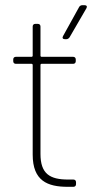

<svg xmlns="http://www.w3.org/2000/svg" viewBox="-20 -720 394 740"><path d="M306 -700H297C292 -700 287 -697 285 -693L223 -581C219 -574 222 -569 230 -569H236C241 -569 245 -572 248 -576L313 -688C317 -695 314 -700 306 -700ZM136 -127V-470C136 -472 138 -474 140 -474H262C268 -474 272 -478 272 -484V-491C272 -497 268 -501 262 -501H140C138 -501 136 -503 136 -505V-618C136 -624 132 -628 126 -628H116C110 -628 106 -624 106 -618V-505C106 -503 104 -501 102 -501H41C35 -501 31 -497 31 -491V-484C31 -478 35 -474 41 -474H102C104 -474 106 -472 106 -470V-124C106 -23 163 0 241 0H263C269 0 273 -4 273 -10V-18C273 -24 269 -28 263 -28H243C172 -28 136 -50 136 -127Z"/></svg>

Font: Barlow Thin
Style: Regular
Weight: 250
Designer: Jeremy Tribby
Foundry: Tribby Type
Version: Version 1.422;hotconv 1.0.109;makeotfexe 2.5.65596